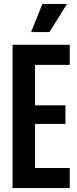

<svg xmlns="http://www.w3.org/2000/svg" viewBox="-20 -957 394 977"><path d="M43.9 0V-729H335V-627H158.2V-420.9H313V-326.2H158.2V-102.1H335V0ZM138.2 -793.9 195.8 -937H320.8L231.9 -793.9Z"/></svg>

Font: Lumene Sans Condensed
Style: Bold
Weight: 600
Width: 3
Designer: Deni Anggara
Version: Version 1.003;Glyphs 3.1.2 (3151)